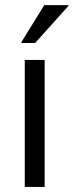

<svg xmlns="http://www.w3.org/2000/svg" viewBox="-20 -736 289 756"><path d="M77.5 0V-500H155.8V0ZM64.2 -566.7V-570L154.2 -715.8H249.2V-712.5L118.3 -566.7Z"/></svg>

Font: Funnel Display Light
Style: Regular
Weight: 300
Designer: NORD ID, Kristian Moeller
Foundry: Dicotype
Version: Version 1.000